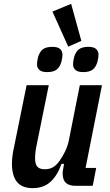

<svg xmlns="http://www.w3.org/2000/svg" viewBox="-20 -964 573 996"><path d="M233 -522 170 -211Q162 -174 162 -142Q162 -112 174 -99Q186 -86 212 -86Q238 -86 256 -97Q274 -108 290 -131Q306 -154 318.5 -180Q331 -206 337 -235L394 -522H509L424 -93H479L461 0H374Q338 0 321.5 -15.5Q305 -31 305 -65Q305 -72 306 -79.5Q307 -87 309 -95L312 -114H299Q277 -52 241 -20Q205 12 150 12Q94 12 68 -20.5Q42 -53 42 -114Q42 -135 45 -157.5Q48 -180 52 -197L118 -522ZM252 -904 349 -944 402 -752 334 -722ZM225 -590Q196 -590 184 -601.5Q172 -613 172 -630Q172 -635 173 -644.5Q174 -654 177 -666Q185 -695 202 -708Q219 -721 251 -721Q280 -721 292 -709.5Q304 -698 304 -681Q304 -676 303 -666.5Q302 -657 299 -645Q291 -616 274 -603Q257 -590 225 -590ZM412 -590Q383 -590 371 -601.5Q359 -613 359 -630Q359 -635 360 -644.5Q361 -654 364 -666Q372 -695 389 -708Q406 -721 438 -721Q467 -721 479 -709.5Q491 -698 491 -681Q491 -676 490 -666.5Q489 -657 486 -645Q478 -616 461 -603Q444 -590 412 -590Z"/></svg>

Font: IBM Plex Sans Cond SmBld
Style: Italic
Weight: 600
Width: 3
Italic angle: -11°
Designer: Mike Abbink, Paul van der Laan, Pieter van Rosmalen
Foundry: Bold Monday
Version: Version 1.3